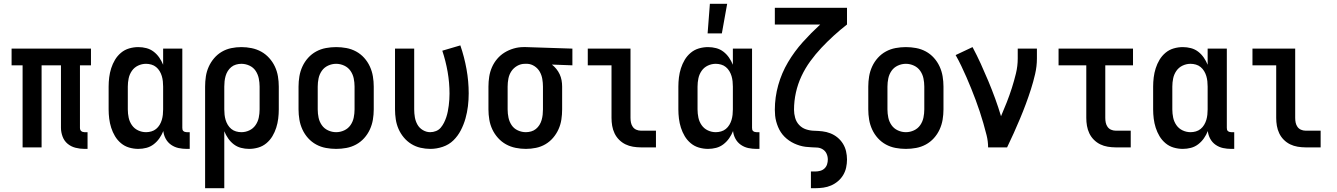

<svg xmlns="http://www.w3.org/2000/svg" viewBox="-20 -776 7040 1011"><path d="M425 8Q401 8 377.5 2Q354 -4 336 -19Q318 -34 309.5 -57Q301 -80 301 -103V-432H199V0H99V-432H41V-520H459V-432H401V-103Q401 -98 402.5 -93.5Q404 -89 407.5 -86Q411 -83 415.5 -81.5Q420 -80 425 -80H441V8Z M708 8Q684 8 660 1Q636 -6 617 -22Q598 -38 585.5 -59Q573 -80 565.5 -103.5Q558 -127 555 -151.5Q552 -176 552 -200V-320Q552 -344 555 -368.5Q558 -393 565.5 -416.5Q573 -440 585.5 -461Q598 -482 617 -498Q636 -514 660 -521Q684 -528 708 -528Q730 -528 751 -522.5Q772 -517 789 -504Q806 -491 818.5 -473Q831 -455 839 -435V-520H940V-103Q940 -98 941 -93.5Q942 -89 945.5 -86Q949 -83 953.5 -81.5Q958 -80 963 -80H979V8H963Q941 8 920 3.5Q899 -1 881 -13.5Q863 -26 852.5 -45.5Q842 -65 840 -86Q832 -66 819.5 -48Q807 -30 789.5 -16.5Q772 -3 751 2.5Q730 8 708 8ZM749 -80Q763 -80 777 -84Q791 -88 802 -97Q813 -106 820.5 -118.5Q828 -131 832 -144.5Q836 -158 837.5 -172Q839 -186 839 -200V-320Q839 -334 837.5 -348Q836 -362 832 -375.5Q828 -389 820.5 -401.5Q813 -414 802 -423Q791 -432 777 -436Q763 -440 749 -440Q727 -440 707 -430.5Q687 -421 674.5 -403Q662 -385 657.5 -363.5Q653 -342 653 -320V-200Q653 -178 657.5 -156.5Q662 -135 674.5 -117Q687 -99 707 -89.5Q727 -80 749 -80Z M1060 215V-320Q1060 -347 1064 -373.5Q1068 -400 1079 -424.5Q1090 -449 1107.5 -469.5Q1125 -490 1148 -503.5Q1171 -517 1197.5 -522.5Q1224 -528 1251 -528Q1278 -528 1305 -522.5Q1332 -517 1355.5 -504Q1379 -491 1397.5 -470.5Q1416 -450 1427.5 -425.5Q1439 -401 1443.5 -374Q1448 -347 1448 -320V-200Q1448 -176 1445 -151.5Q1442 -127 1434.5 -103.5Q1427 -80 1414.5 -59Q1402 -38 1383 -22Q1364 -6 1340 1Q1316 8 1292 8Q1270 8 1249 2.5Q1228 -3 1211 -16Q1194 -29 1181.5 -47Q1169 -65 1161 -85V215ZM1251 -80Q1273 -80 1293 -89.5Q1313 -99 1325.5 -117Q1338 -135 1342.5 -156.5Q1347 -178 1347 -200V-320Q1347 -342 1342.5 -363.5Q1338 -385 1326 -403Q1314 -421 1293.5 -430.5Q1273 -440 1251 -440Q1237 -440 1223 -436Q1209 -432 1198 -423Q1187 -414 1179.5 -402Q1172 -390 1168 -376Q1164 -362 1162.5 -348Q1161 -334 1161 -320V-200Q1161 -186 1162.5 -172Q1164 -158 1168 -144.5Q1172 -131 1179.5 -118.5Q1187 -106 1198 -97Q1209 -88 1223 -84Q1237 -80 1251 -80Z M1750 8Q1723 8 1696 3Q1669 -2 1645 -15Q1621 -28 1602.5 -48.5Q1584 -69 1572.5 -94Q1561 -119 1556.5 -146Q1552 -173 1552 -200V-320Q1552 -347 1556.5 -374Q1561 -401 1572.5 -426Q1584 -451 1602.5 -471.5Q1621 -492 1645 -505Q1669 -518 1696 -523Q1723 -528 1750 -528Q1777 -528 1804 -523Q1831 -518 1855 -505Q1879 -492 1897.5 -471.5Q1916 -451 1927.5 -426Q1939 -401 1943.5 -374Q1948 -347 1948 -320V-200Q1948 -173 1943.5 -146Q1939 -119 1927.5 -94Q1916 -69 1897.5 -48.5Q1879 -28 1855 -15Q1831 -2 1804 3Q1777 8 1750 8ZM1750 -80Q1772 -80 1792.5 -89.5Q1813 -99 1825.5 -117Q1838 -135 1842.5 -156.5Q1847 -178 1847 -200V-320Q1847 -342 1842.5 -363.5Q1838 -385 1825.5 -403Q1813 -421 1792.5 -430.5Q1772 -440 1750 -440Q1728 -440 1707.5 -430.5Q1687 -421 1674.5 -403Q1662 -385 1657.5 -363.5Q1653 -342 1653 -320V-200Q1653 -178 1657.5 -156.5Q1662 -135 1674.5 -117Q1687 -99 1707.5 -89.5Q1728 -80 1750 -80Z M2246 8Q2220 8 2194 2Q2168 -4 2145.5 -18Q2123 -32 2106 -52.5Q2089 -73 2078.5 -97Q2068 -121 2064 -147.5Q2060 -174 2060 -200V-520H2161V-200Q2161 -179 2164.5 -158.5Q2168 -138 2178 -120Q2188 -102 2206.5 -91Q2225 -80 2245 -80Q2261 -80 2276 -86Q2291 -92 2301 -104Q2311 -116 2318 -130Q2325 -144 2330 -159Q2335 -174 2338 -189.5Q2341 -205 2343 -220.5Q2345 -236 2346 -252Q2347 -268 2347 -283Q2347 -341 2337 -398Q2327 -455 2309 -509L2404 -537Q2425 -476 2436.5 -412Q2448 -348 2448 -284Q2448 -250 2444 -217Q2440 -184 2431 -152Q2422 -120 2406.5 -90Q2391 -60 2367.5 -37Q2344 -14 2311.5 -3Q2279 8 2246 8Z M2749 8Q2722 8 2695 2.5Q2668 -3 2644.5 -16Q2621 -29 2602.5 -49.5Q2584 -70 2572.5 -94.5Q2561 -119 2556.5 -146Q2552 -173 2552 -200V-320Q2552 -346 2556 -372Q2560 -398 2570.5 -422Q2581 -446 2598 -466Q2615 -486 2637 -499.5Q2659 -513 2684.5 -520.5Q2710 -528 2736 -528H2750L2994 -520V-432L2886 -436Q2899 -426 2909.5 -413Q2920 -400 2927 -385Q2934 -370 2937 -353.5Q2940 -337 2940 -320V-200Q2940 -173 2936 -146.5Q2932 -120 2921 -95.5Q2910 -71 2892.5 -50.5Q2875 -30 2852 -16.5Q2829 -3 2802.5 2.5Q2776 8 2749 8ZM2749 -80Q2763 -80 2777 -84Q2791 -88 2802 -97Q2813 -106 2820.5 -118Q2828 -130 2832 -144Q2836 -158 2837.5 -172Q2839 -186 2839 -200V-320Q2839 -340 2835.5 -360.5Q2832 -381 2822 -398.5Q2812 -416 2794.5 -427.5Q2777 -439 2757 -440H2744Q2722 -440 2703 -429Q2684 -418 2672.5 -400.5Q2661 -383 2657 -362Q2653 -341 2653 -320V-200Q2653 -178 2657.5 -156.5Q2662 -135 2674 -117Q2686 -99 2706.5 -89.5Q2727 -80 2749 -80Z M3354 0Q3334 0 3313 -3.5Q3292 -7 3273.5 -16Q3255 -25 3240 -40Q3225 -55 3216 -74Q3207 -93 3203.5 -113.5Q3200 -134 3200 -155V-432H3075V-520H3300V-155Q3300 -142 3302.5 -130Q3305 -118 3312 -108Q3319 -98 3330.5 -93Q3342 -88 3354 -88H3434V0Z M3706 -600 3718 -756H3809L3781 -600ZM3708 8Q3684 8 3660 1Q3636 -6 3617 -22Q3598 -38 3585.5 -59Q3573 -80 3565.5 -103.5Q3558 -127 3555 -151.5Q3552 -176 3552 -200V-320Q3552 -344 3555 -368.5Q3558 -393 3565.5 -416.5Q3573 -440 3585.5 -461Q3598 -482 3617 -498Q3636 -514 3660 -521Q3684 -528 3708 -528Q3730 -528 3751 -522.5Q3772 -517 3789 -504Q3806 -491 3818.5 -473Q3831 -455 3839 -435V-520H3940V-103Q3940 -98 3941 -93.5Q3942 -89 3945.5 -86Q3949 -83 3953.5 -81.5Q3958 -80 3963 -80H3979V8H3963Q3941 8 3920 3.5Q3899 -1 3881 -13.5Q3863 -26 3852.5 -45.5Q3842 -65 3840 -86Q3832 -66 3819.5 -48Q3807 -30 3789.5 -16.5Q3772 -3 3751 2.5Q3730 8 3708 8ZM3749 -80Q3763 -80 3777 -84Q3791 -88 3802 -97Q3813 -106 3820.5 -118.5Q3828 -131 3832 -144.5Q3836 -158 3837.5 -172Q3839 -186 3839 -200V-320Q3839 -334 3837.5 -348Q3836 -362 3832 -375.5Q3828 -389 3820.5 -401.5Q3813 -414 3802 -423Q3791 -432 3777 -436Q3763 -440 3749 -440Q3727 -440 3707 -430.5Q3687 -421 3674.5 -403Q3662 -385 3657.5 -363.5Q3653 -342 3653 -320V-200Q3653 -178 3657.5 -156.5Q3662 -135 3674.5 -117Q3687 -99 3707 -89.5Q3727 -80 3749 -80Z M4250 215V127H4273Q4286 127 4299 123.5Q4312 120 4321.5 111Q4331 102 4335 89.5Q4339 77 4339 64Q4339 48 4332.5 33.5Q4326 19 4312.5 10.5Q4299 2 4283.5 1Q4268 0 4252.5 -0.5Q4237 -1 4221.5 -3Q4206 -5 4191 -9.5Q4176 -14 4162 -20.5Q4148 -27 4135 -36Q4122 -45 4111 -56Q4100 -67 4091.5 -80Q4083 -93 4077 -107.5Q4071 -122 4067 -137Q4063 -152 4061.5 -167.5Q4060 -183 4060 -198Q4060 -264 4078 -328Q4096 -392 4129.5 -448.5Q4163 -505 4207 -554Q4251 -603 4299 -647H4060V-735H4440V-647Q4404 -619 4370 -588Q4336 -557 4305 -524Q4274 -491 4247 -454Q4220 -417 4200.5 -375.5Q4181 -334 4171 -289Q4161 -244 4161 -198Q4161 -177 4167 -155.5Q4173 -134 4188 -118Q4203 -102 4224 -95Q4245 -88 4267 -87.5Q4289 -87 4310.5 -84.5Q4332 -82 4352.5 -74Q4373 -66 4390 -52Q4407 -38 4418.5 -19.5Q4430 -1 4435 20.5Q4440 42 4440 64Q4440 85 4435.5 106Q4431 127 4420 145.5Q4409 164 4392.5 178Q4376 192 4356.5 200.5Q4337 209 4315.5 212Q4294 215 4273 215Z M4750 8Q4723 8 4696 3Q4669 -2 4645 -15Q4621 -28 4602.5 -48.5Q4584 -69 4572.5 -94Q4561 -119 4556.5 -146Q4552 -173 4552 -200V-320Q4552 -347 4556.5 -374Q4561 -401 4572.5 -426Q4584 -451 4602.5 -471.5Q4621 -492 4645 -505Q4669 -518 4696 -523Q4723 -528 4750 -528Q4777 -528 4804 -523Q4831 -518 4855 -505Q4879 -492 4897.5 -471.5Q4916 -451 4927.5 -426Q4939 -401 4943.5 -374Q4948 -347 4948 -320V-200Q4948 -173 4943.5 -146Q4939 -119 4927.5 -94Q4916 -69 4897.5 -48.5Q4879 -28 4855 -15Q4831 -2 4804 3Q4777 8 4750 8ZM4750 -80Q4772 -80 4792.5 -89.5Q4813 -99 4825.5 -117Q4838 -135 4842.5 -156.5Q4847 -178 4847 -200V-320Q4847 -342 4842.5 -363.5Q4838 -385 4825.5 -403Q4813 -421 4792.5 -430.5Q4772 -440 4750 -440Q4728 -440 4707.5 -430.5Q4687 -421 4674.5 -403Q4662 -385 4657.5 -363.5Q4653 -342 4653 -320V-200Q4653 -178 4657.5 -156.5Q4662 -135 4674.5 -117Q4687 -99 4707.5 -89.5Q4728 -80 4750 -80Z M5183 0Q5183 -32 5175 -64Q5167 -96 5158 -127Q5149 -158 5139 -188.5Q5129 -219 5117.5 -249.5Q5106 -280 5094 -310Q5082 -340 5069 -369.5Q5056 -399 5042 -428.5Q5028 -458 5012 -486L5101 -528Q5124 -485 5144.5 -440Q5165 -395 5184 -349.5Q5203 -304 5220 -257.5Q5237 -211 5251 -164Q5267 -201 5281.5 -238Q5296 -275 5308 -312.5Q5320 -350 5329.5 -389Q5339 -428 5339 -468V-520H5440V-468Q5440 -427 5430.5 -386Q5421 -345 5408.5 -306Q5396 -267 5381.5 -228Q5367 -189 5351 -151Q5335 -113 5318 -75Q5301 -37 5283 0Z M5854 0Q5834 0 5813 -3.5Q5792 -7 5773.5 -16Q5755 -25 5740 -40Q5725 -55 5716 -74Q5707 -93 5703.5 -113.5Q5700 -134 5700 -155V-432H5554V-520H5946V-432H5800V-155Q5800 -142 5802.5 -130Q5805 -118 5812 -108Q5819 -98 5830.5 -93Q5842 -88 5854 -88H5934V0Z M6208 8Q6184 8 6160 1Q6136 -6 6117 -22Q6098 -38 6085.5 -59Q6073 -80 6065.5 -103.5Q6058 -127 6055 -151.5Q6052 -176 6052 -200V-320Q6052 -344 6055 -368.5Q6058 -393 6065.5 -416.5Q6073 -440 6085.5 -461Q6098 -482 6117 -498Q6136 -514 6160 -521Q6184 -528 6208 -528Q6230 -528 6251 -522.5Q6272 -517 6289 -504Q6306 -491 6318.5 -473Q6331 -455 6339 -435V-520H6440V-103Q6440 -98 6441 -93.5Q6442 -89 6445.5 -86Q6449 -83 6453.5 -81.5Q6458 -80 6463 -80H6479V8H6463Q6441 8 6420 3.5Q6399 -1 6381 -13.5Q6363 -26 6352.5 -45.5Q6342 -65 6340 -86Q6332 -66 6319.5 -48Q6307 -30 6289.5 -16.5Q6272 -3 6251 2.5Q6230 8 6208 8ZM6249 -80Q6263 -80 6277 -84Q6291 -88 6302 -97Q6313 -106 6320.5 -118.5Q6328 -131 6332 -144.5Q6336 -158 6337.5 -172Q6339 -186 6339 -200V-320Q6339 -334 6337.5 -348Q6336 -362 6332 -375.5Q6328 -389 6320.5 -401.5Q6313 -414 6302 -423Q6291 -432 6277 -436Q6263 -440 6249 -440Q6227 -440 6207 -430.5Q6187 -421 6174.5 -403Q6162 -385 6157.5 -363.5Q6153 -342 6153 -320V-200Q6153 -178 6157.5 -156.5Q6162 -135 6174.5 -117Q6187 -99 6207 -89.5Q6227 -80 6249 -80Z M6854 0Q6834 0 6813 -3.5Q6792 -7 6773.5 -16Q6755 -25 6740 -40Q6725 -55 6716 -74Q6707 -93 6703.5 -113.5Q6700 -134 6700 -155V-432H6575V-520H6800V-155Q6800 -142 6802.5 -130Q6805 -118 6812 -108Q6819 -98 6830.5 -93Q6842 -88 6854 -88H6934V0Z"/></svg>

Font: Iosevka SS18 Semibold
Style: Regular
Weight: 600
Monospace: yes
Designer: Belleve Invis
Foundry: Belleve Invis
Version: Version 25.1.1; ttfautohint (v1.8.4)